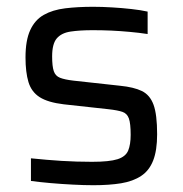

<svg xmlns="http://www.w3.org/2000/svg" viewBox="-20 -538 539 566"><path d="M255.6 8Q227.5 8 194.1 6.2Q160.7 4.5 128.8 1.7Q96.8 -1.1 71.2 -4.6V-71.3Q94.8 -69 117.2 -67Q139.5 -65 161.8 -63.7Q184 -62.5 205.9 -61.7Q227.9 -61 251.2 -61Q302.6 -61 326.6 -68.7Q350.5 -76.4 357.9 -94.2Q365.2 -111.9 365.2 -140.6Q365.2 -174.1 359.9 -188.9Q354.5 -203.7 340.7 -208.3Q326.9 -213 300.2 -216L167.9 -230.5Q121.2 -236.1 96.9 -251.6Q72.7 -267.1 63.9 -296.1Q55.2 -325.1 55.2 -368.7Q55.2 -419.2 69.1 -449.2Q82.9 -479.3 109 -494.1Q135.1 -508.9 172.2 -513.5Q209.3 -518 254.7 -518Q281 -518 310.2 -516.2Q339.4 -514.5 367.1 -511.4Q394.7 -508.4 415.2 -503.8V-437.7Q389.4 -441.6 362.6 -444Q335.7 -446.5 308.4 -447.8Q281.1 -449 253.5 -449Q214.7 -449 187.8 -444.9Q161 -440.8 147.3 -424.7Q133.7 -408.7 133.7 -371.8Q133.7 -342.7 138.5 -328.4Q143.3 -314 157 -308.7Q170.7 -303.3 196.4 -300.3L334 -285.2Q374.5 -281.2 398.2 -269.7Q422 -258.1 432.6 -229.3Q443.2 -200.4 443.2 -142.2Q443.2 -94.4 431.5 -64.8Q419.9 -35.1 396 -19.3Q372.1 -3.5 337 2.3Q302 8 255.6 8Z"/></svg>

Font: Saira Thin
Style: Regular
Weight: 100
Designer: Hector Gatti with collaboration of the Omnibus-Type team
Foundry: Omnibus-Type
Version: Version 1.101